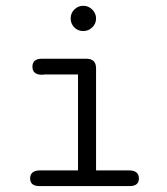

<svg xmlns="http://www.w3.org/2000/svg" viewBox="-20 -630 565 650"><path d="M82 -25.9Q82 -52.7 115.2 -53.2H244.1V-377.9H130.9Q129.9 -377.9 127 -377.4Q124 -377 122.1 -377Q89.8 -377 89.8 -404.1Q89.8 -431.2 122.1 -431.2H272Q305.2 -431.2 305.2 -398.9V-53.2H416Q450.2 -53.2 450.2 -25.9Q450.2 0 418.9 0H113.8Q82 0 82 -25.9ZM219.2 -567.4Q219.2 -585.4 231.7 -597.9Q244.1 -610.4 262.2 -610.4Q279.3 -610.4 292.2 -597.7Q305.2 -585 305.2 -567.1Q305.2 -549.3 292 -537.1Q278.8 -524.9 262.2 -524.9Q243.2 -524.9 231.2 -537.6Q219.2 -550.3 219.2 -567.4Z"/></svg>

Font: CMU Typewriter Text
Style: Light
Weight: 200
Version: Version 0.7.0